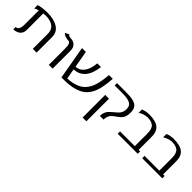

<svg xmlns="http://www.w3.org/2000/svg" viewBox="186 -1610 2879 2879"><g transform="rotate(45 1626.0 -170.0)"><path d="M42 -49.8Q110.8 -49.8 110.8 -169.9V-471.2Q67.4 -460.4 42 -442.9V-515.1Q69.8 -526.4 126.7 -533.2Q183.6 -540 225.1 -540Q366.7 -540 450.9 -486.6Q535.2 -433.1 535.2 -330.1V0H455.1V-317.9Q455.1 -430.2 357.4 -469.7Q307.1 -490.2 244.1 -490.2Q233.9 -490.2 190.9 -485.8V-137.2Q190.4 -37.1 94.7 -7.8Q69.3 0 42 0Z M625 -509.8 688 -540Q705.6 -515.1 736.8 -515.1Q768.1 -515.1 791.5 -507.3Q814.9 -499.5 834 -483.9Q875 -450.2 875 -377.9V0H794.9V-345.2Q794.9 -408.2 782.5 -436.5Q770 -464.8 739.7 -464.8Q709.5 -464.8 676.3 -476.6Q643.1 -488.3 625 -509.8Z M1371.6 -529.8Q1334 -226.6 1106 -213.9L1134.8 -50.8Q1330.1 -61 1418.9 -154.3Q1478.5 -217.8 1504.9 -310.5Q1530.3 -398.4 1541 -529.8H1621.6Q1606.4 -303.7 1549.3 -197.3Q1502.9 -110.4 1429.7 -68.4Q1345.7 -20.5 1225.6 -6.8Q1162.6 0 1085 0H1062L968.8 -529.8H1050.8L1097.7 -263.2Q1157.2 -266.6 1199.2 -301.8Q1278.8 -367.7 1293 -529.8Z M1791.5 -278.8V200.2H1711.4V-279.8ZM1711.4 -529.8H1885.7Q1998.5 -529.8 2044.4 -518.1Q2090.3 -505.9 2110.8 -493.2Q2131.3 -480.5 2145 -460Q2169.4 -422.9 2169.4 -365.5Q2169.4 -308.1 2157.7 -275.9Q2146 -243.7 2127 -223.4Q2107.9 -203.1 2085.2 -186.3Q2062.5 -169.4 2039.8 -153.3Q2017.1 -137.2 1998 -118.2Q1955.6 -75.7 1955.6 0H1877.4Q1877.4 -76.2 1919.4 -125Q1942.9 -151.9 1985.8 -186.8Q2028.8 -221.7 2047.4 -241.7Q2089.8 -287.1 2089.8 -356.4Q2089.8 -430.2 2031.7 -456.1Q1979.5 -480 1876 -480Q1874 -480 1871.6 -480H1711.4Z M2255.4 -515.1Q2317.4 -540 2388.2 -540Q2523.4 -540 2585.9 -488.8Q2648.4 -437.5 2648.4 -330.1V-49.8H2681.2V0H2255.4V-49.8H2568.4V-317.9Q2568.4 -419.9 2521.5 -457Q2479.5 -490.2 2402.8 -490.2Q2326.2 -490.2 2255.4 -442.9Z M2774.9 -515.1Q2836.9 -540 2907.7 -540Q3043 -540 3105.5 -488.8Q3168 -437.5 3168 -330.1V-49.8H3200.7V0H2774.9V-49.8H3087.9V-317.9Q3087.9 -419.9 3041 -457Q2999 -490.2 2922.4 -490.2Q2845.7 -490.2 2774.9 -442.9Z"/></g></svg>

Font: Pfennig
Style: Medium
Weight: 500
Version: Version 20120410 ; ttfautohint (v0.8)